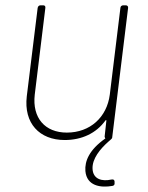

<svg xmlns="http://www.w3.org/2000/svg" viewBox="-20 -521 559 724"><path d="M400 156C365 164 331 155 329 116C327 78 357 41 390 12C395 8 399 4 401 2C402 1 403 -1 403 -2L463 -491C464 -497 460 -501 454 -501H445C439 -501 434 -497 434 -491L394 -164C383 -79 320 -21 232 -21C150 -21 101 -76 111 -164L151 -491C152 -497 149 -501 143 -501H133C127 -501 123 -497 122 -491L81 -158C69 -56 129 7 224 7C289 7 343 -19 377 -66C379 -69 382 -69 381 -65L375 -10C374 -6 375 -3 376 -1C377 0 378 1 376 2C317 44 299 86 302 124C307 180 359 188 404 180C410 179 413 175 412 168V163C411 156 407 155 400 156Z"/></svg>

Font: Barlow Thin
Style: Italic
Weight: 250
Italic angle: -7°
Designer: Jeremy Tribby
Foundry: Tribby Type
Version: Version 1.422;hotconv 1.0.109;makeotfexe 2.5.65596